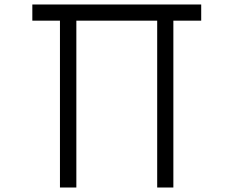

<svg xmlns="http://www.w3.org/2000/svg" viewBox="-20 -807 1040 855"><path d="M247 -715H124V-787H876V-715H752V28H680V-715H320V28H247Z"/></svg>

Font: DotGothic16
Style: Regular
Weight: 400
Designer: Fontworks Inc.
Foundry: Fontworks Inc.
Version: Version 1.100